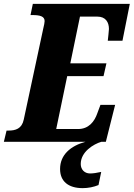

<svg xmlns="http://www.w3.org/2000/svg" viewBox="-42 -734 692 994"><path d="M-22 0H401C324 21 269 67 269 141C269 205 312 240 386 240C415 240 444 234 468 224L482 156C459 161 441 164 424 164C396 164 376 144 376 115C376 52 442 12 483 0H506L554 -191H478L462 -148C447 -104 417 -66 362 -66H249L306 -340H494L509 -406H322L372 -648H462C505 -648 522 -619 522 -584C522 -577 517 -532 516 -523H592L630 -714H128L116 -656H126C164 -656 189 -650 189 -625C189 -617 186 -603 183 -591L81 -115C71 -67 38 -58 2 -58H-8Z"/></svg>

Font: Noto Serif Condensed Black
Style: Italic
Weight: 900
Width: 3
Italic angle: -12°
Designer: Monotype Design Team
Foundry: Monotype Imaging Inc.
Version: Version 2.013